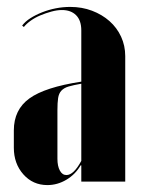

<svg xmlns="http://www.w3.org/2000/svg" viewBox="-20 -525 407 555"><path d="M20 -148Q20 -208 65 -240.5Q110 -273 215 -289V-437Q215 -466 200 -481Q185 -496 159 -496Q145 -496 128.5 -491.5Q112 -487 96.5 -480.5Q81 -474 68.5 -465Q56 -456 49 -447L44 -451Q53 -463 68 -472.5Q83 -482 102 -489.5Q121 -497 141.5 -501Q162 -505 183 -505Q217 -505 246 -494Q275 -483 296.5 -464Q318 -445 330 -419Q342 -393 342 -363V0H215V-47H213Q198 -21 172 -5.5Q146 10 117 10Q75 10 47.5 -21Q20 -52 20 -98ZM172 -19Q193 -19 215 -60V-283Q192 -279 178.5 -275Q165 -271 157.5 -263Q150 -255 148 -241.5Q146 -228 146 -207V-66Q146 -45 153 -32Q160 -19 172 -19Z"/></svg>

Font: Moniqa Black Display
Style: Regular
Weight: 900
Designer: Rajesh Rajput
Foundry: Rajesh Rajput
Version: Version 1.000